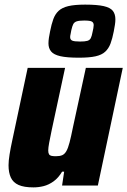

<svg xmlns="http://www.w3.org/2000/svg" viewBox="-20 -804 552 832"><path d="M125 8Q84 8 60.5 -2.5Q37 -13 27 -34.5Q17 -56 17 -88Q17 -107 21.5 -135Q26 -163 33 -195L100 -510H262L204 -240Q197 -207 193 -185Q189 -163 189 -152Q189 -141 192.5 -135.5Q196 -130 203.5 -128.5Q211 -127 222 -127Q239 -127 249.5 -131.5Q260 -136 267.5 -149Q275 -162 281.5 -187Q288 -212 296 -252L352 -510H512L404 0H249L258 -60H249Q233 -33 212 -18Q191 -3 169 2.5Q147 8 125 8ZM322 -554Q270 -554 241.5 -560.5Q213 -567 201.5 -581Q190 -595 190 -616Q190 -627 192 -640.5Q194 -654 197 -668Q203 -699 211 -721Q219 -743 234 -757Q249 -771 276 -777.5Q303 -784 349 -784Q401 -784 429.5 -777.5Q458 -771 469 -757Q480 -743 480 -720Q480 -709 478 -696.5Q476 -684 473 -668Q467 -637 459 -615.5Q451 -594 436 -580Q421 -566 394 -560Q367 -554 322 -554ZM327 -624Q348 -624 358.5 -627Q369 -630 373.5 -639Q378 -648 381 -665Q383 -673 384.5 -681.5Q386 -690 386 -695Q386 -706 378 -710.5Q370 -715 345 -715Q323 -715 312.5 -711.5Q302 -708 297.5 -699.5Q293 -691 289 -673Q288 -665 286 -657Q284 -649 284 -643Q284 -632 293 -628Q302 -624 327 -624Z"/></svg>

Font: Saira SemiCondensed ExtraBold
Style: Italic
Weight: 800
Width: 4
Italic angle: -12°
Designer: Hector Gatti with collaboration of the Omnibus-Type team
Foundry: Omnibus-Type
Version: Version 1.101